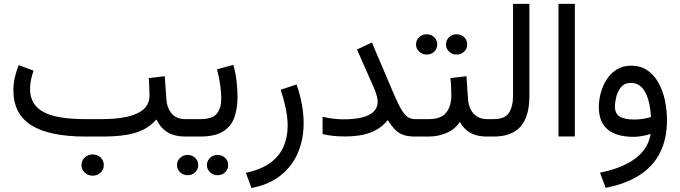

<svg xmlns="http://www.w3.org/2000/svg" viewBox="-20 -697 3473 980"><path d="M396 145.5Q396 168.5 412.6 184.1Q429.2 199.7 453.1 199.7Q477.1 199.7 493.4 184.1Q509.8 168.5 509.8 145.5Q509.8 122.6 493.4 106.9Q477.1 91.3 453.1 91.3Q429.2 91.3 412.6 106.9Q396 122.6 396 145.5ZM739.3 -298.3Q740.2 -278.8 741.7 -254.4Q743.2 -230 743.2 -210Q743.2 -167.5 714.4 -140.9Q685.5 -114.3 631.1 -101.6Q576.7 -88.9 499 -88.9H417.5Q346.7 -88.9 293.5 -97.2Q240.2 -105.5 204.8 -123.8Q169.4 -142.1 151.4 -171.6Q133.3 -201.2 133.3 -244.1Q133.3 -266.1 138.4 -290.5Q143.6 -314.9 151.4 -336.4L75.7 -364.7Q63.5 -335 55.9 -302.7Q48.3 -270.5 48.3 -236.8Q48.3 -175.3 71.5 -130.6Q94.7 -85.9 140.9 -57.1Q187 -28.3 256.1 -14.2Q325.2 0 417.5 0H499Q573.7 0 626 -8.8Q678.2 -17.6 714.8 -36.9Q751.5 -56.2 778.3 -87.4Q801.3 -41.5 836.7 -20.8Q872.1 0 927.2 0H938V-88.9H927.2Q879.9 -88.9 856 -117.7Q832 -146.5 829.1 -192.9L820.8 -308.1Z M918.5 -88.9V0H957.5V-88.9ZM1036.1 145.5Q1036.1 167 1052 182.1Q1067.9 197.3 1090.3 197.3Q1113.3 197.3 1128.9 182.4Q1144.5 167.5 1144.5 145.5Q1144.5 123.5 1128.9 108.6Q1113.3 93.8 1090.3 93.8Q1067.9 93.8 1052 108.9Q1036.1 124 1036.1 145.5ZM883.3 145.5Q883.3 167 899.2 182.1Q915 197.3 937.5 197.3Q960.4 197.3 976.1 182.4Q991.7 167.5 991.7 145.5Q991.7 123.5 976.1 108.6Q960.4 93.8 937.5 93.8Q915 93.8 899.2 108.9Q883.3 124 883.3 145.5ZM1000.5 0Q1077.6 0 1119.1 -26.4Q1160.6 -52.7 1176.5 -98.4Q1192.4 -144 1192.4 -202.6Q1192.4 -238.3 1187.5 -282.7Q1182.6 -327.1 1170.9 -365.7L1087.4 -343.3Q1098.6 -303.2 1104 -262.7Q1109.4 -222.2 1109.4 -194.8Q1109.4 -146 1087.2 -117.4Q1064.9 -88.9 999.5 -88.9H946.8V0Z M1263.7 262.7Q1356 244.6 1414.8 196.5Q1473.6 148.4 1501.7 80.1Q1529.8 11.7 1529.8 -67.4Q1529.8 -115.7 1520.5 -166Q1511.2 -216.3 1493.7 -266.1L1412.6 -238.8Q1428.7 -190.4 1438.5 -144Q1448.2 -97.7 1448.2 -54.7Q1448.2 2.4 1427.7 50.5Q1407.2 98.6 1360.6 133.3Q1314 168 1234.9 185.1Z M1907.7 -177.7Q1907.7 -148.4 1888.4 -128.4Q1869.1 -108.4 1830.3 -98.1Q1791.5 -87.9 1732.4 -87.9Q1707.5 -87.9 1681.9 -91.1Q1656.2 -94.2 1626.5 -101.1V-12.7Q1650.9 -6.8 1678.2 -3.7Q1705.6 -0.5 1739.7 -0.5Q1792.5 -0.5 1833.3 -9.3Q1874 -18.1 1905 -36.6Q1936 -55.2 1959 -84Q1977.1 -55.7 1994.6 -37.1Q2012.2 -18.6 2036.4 -9.3Q2060.5 0 2099.1 0H2119.6V-88.9H2099.1Q2078.1 -88.9 2061.8 -99.4Q2045.4 -109.9 2028.6 -138.2Q2011.7 -166.5 1989.3 -219.2L1878.4 -480L1802.2 -444.3L1888.7 -248.5Q1896.5 -231 1902.1 -210.7Q1907.7 -190.4 1907.7 -177.7Z M2100.1 -88.9V0H2134.8V-88.9ZM2256.3 -470.2Q2256.3 -448.7 2272.2 -433.6Q2288.1 -418.5 2310.5 -418.5Q2333.5 -418.5 2349.1 -433.3Q2364.7 -448.2 2364.7 -470.2Q2364.7 -492.2 2349.1 -507.1Q2333.5 -522 2310.5 -522Q2288.1 -522 2272.2 -506.8Q2256.3 -491.7 2256.3 -470.2ZM2103.5 -470.2Q2103.5 -448.7 2119.4 -433.6Q2135.3 -418.5 2157.7 -418.5Q2180.7 -418.5 2196.3 -433.3Q2211.9 -448.2 2211.9 -470.2Q2211.9 -492.2 2196.3 -507.1Q2180.7 -522 2157.7 -522Q2135.3 -522 2119.4 -506.8Q2103.5 -491.7 2103.5 -470.2ZM2279.3 -298.3Q2281.2 -277.3 2282.5 -256.3Q2283.7 -235.4 2283.7 -211.9Q2283.7 -154.3 2257.1 -121.6Q2230.5 -88.9 2168.5 -88.9H2122.6V0H2168.5Q2215.3 0 2258.3 -18.1Q2301.3 -36.1 2327.6 -74.7Q2340.8 -50.8 2359.4 -34.2Q2377.9 -17.6 2404.3 -8.8Q2430.7 0 2466.8 0H2477.5V-88.9H2467.8Q2436.5 -88.9 2415.3 -102.1Q2394 -115.2 2382.3 -138.9Q2370.6 -162.6 2368.7 -193.8L2360.8 -308.1Z M2459.5 -88.9V0H2499Q2593.8 0 2637.9 -52Q2682.1 -104 2682.1 -205.6V-677.2H2598.6V-205.1Q2598.6 -155.3 2578.4 -122.1Q2558.1 -88.9 2499.5 -88.9Z M2914.1 -677.2H2830.6V-0.5H2914.1Z M3384.3 -83.5Q3384.3 -135.3 3373.8 -184.8Q3363.3 -234.4 3341.1 -274.4Q3318.8 -314.5 3284.4 -338.1Q3250 -361.8 3201.7 -361.8Q3160.6 -361.8 3129.6 -343.3Q3098.6 -324.7 3078.1 -293.7Q3057.6 -262.7 3047.1 -225.1Q3036.6 -187.5 3036.6 -149.9Q3036.6 -73.7 3081.8 -36.1Q3127 1.5 3214.8 1.5Q3233.4 1.5 3257.8 -2.9Q3282.2 -7.3 3300.8 -13.2Q3293 37.1 3260.3 76.4Q3227.5 115.7 3172.6 142.6Q3117.7 169.4 3042.5 184.1L3071.3 261.7Q3175.3 241.7 3244.9 196.5Q3314.5 151.4 3349.4 81.3Q3384.3 11.2 3384.3 -83.5ZM3217.3 -86.9Q3167.5 -86.9 3143.1 -102.1Q3118.7 -117.2 3118.7 -152.8Q3118.7 -174.8 3125.7 -203.1Q3132.8 -231.4 3150.6 -252.7Q3168.5 -273.9 3200.7 -273.9Q3224.1 -273.9 3241.9 -262.2Q3259.8 -250.5 3272.5 -227.8Q3285.2 -205.1 3292.7 -172.9Q3300.3 -140.6 3302.7 -99.6Q3281.7 -93.3 3259.8 -90.1Q3237.8 -86.9 3217.3 -86.9Z"/></svg>

Font: Vazirmatn RD NL
Style: Regular
Weight: 400
Designer: Saber Rastikerdar
Foundry: Saber Rastikerdar
Version: Version 32.101